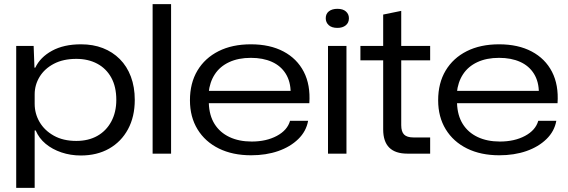

<svg xmlns="http://www.w3.org/2000/svg" viewBox="-20 -749 2771 936"><path d="M59 167V-525H144L148 -419H152Q176 -470 233.5 -501.5Q291 -533 375 -533Q434 -533 481.5 -514.5Q529 -496 564 -461Q599 -426 618 -375.5Q637 -325 637 -262Q637 -180 604 -119Q571 -58 512 -24.5Q453 9 374 9Q324 9 279.5 -6Q235 -21 202.5 -48Q170 -75 154 -113H149V167ZM352 -62Q411 -62 454.5 -86.5Q498 -111 522.5 -156.5Q547 -202 547 -262Q547 -326 522.5 -370.5Q498 -415 454 -438.5Q410 -462 352 -462Q288 -462 242.5 -438Q197 -414 173 -374.5Q149 -335 149 -289V-243Q149 -195 173 -154Q197 -113 242.5 -87.5Q288 -62 352 -62Z M724 0V-729H814V0Z M1204 8Q1114 8 1047 -25Q980 -58 943 -118.5Q906 -179 906 -260Q906 -344 942.5 -405Q979 -466 1045.5 -499.5Q1112 -533 1203 -533Q1296 -533 1362 -498Q1428 -463 1461 -399Q1494 -335 1488 -246H998Q1000 -186 1026 -144.5Q1052 -103 1098.5 -81Q1145 -59 1207 -59Q1278 -59 1329.5 -86.5Q1381 -114 1394 -160H1482Q1473 -109 1434 -71Q1395 -33 1336 -12.5Q1277 8 1204 8ZM997 -296 992 -306H1404L1397 -296Q1397 -351 1373 -389.5Q1349 -428 1305.5 -447.5Q1262 -467 1203 -467Q1142 -467 1097 -446Q1052 -425 1027 -386.5Q1002 -348 997 -296Z M1579 0V-525H1669V0ZM1625 -613Q1597 -613 1582.5 -626.5Q1568 -640 1568 -660Q1568 -682 1583.5 -694Q1599 -706 1625 -706Q1652 -706 1666.5 -693Q1681 -680 1681 -660Q1681 -638 1665.5 -625.5Q1650 -613 1625 -613Z M1966 0Q1907 0 1877.5 -29.5Q1848 -59 1848 -118V-455H1737V-525H1848V-678L1936 -696V-525H2077V-455H1936V-139Q1936 -107 1950 -93Q1964 -79 1995 -79H2077V0Z M2414 8Q2324 8 2257 -25Q2190 -58 2153 -118.5Q2116 -179 2116 -260Q2116 -344 2152.5 -405Q2189 -466 2255.5 -499.5Q2322 -533 2413 -533Q2506 -533 2572 -498Q2638 -463 2671 -399Q2704 -335 2698 -246H2208Q2210 -186 2236 -144.5Q2262 -103 2308.5 -81Q2355 -59 2417 -59Q2488 -59 2539.5 -86.5Q2591 -114 2604 -160H2692Q2683 -109 2644 -71Q2605 -33 2546 -12.5Q2487 8 2414 8ZM2207 -296 2202 -306H2614L2607 -296Q2607 -351 2583 -389.5Q2559 -428 2515.5 -447.5Q2472 -467 2413 -467Q2352 -467 2307 -446Q2262 -425 2237 -386.5Q2212 -348 2207 -296Z"/></svg>

Font: Mona Sans Expanded
Style: Regular
Weight: 400
Width: 7
Designer: Deni Anggara
Foundry: GitHub
Version: Version 2.000